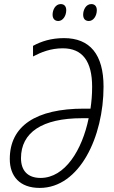

<svg xmlns="http://www.w3.org/2000/svg" viewBox="-20 -912 561 942"><path d="M416 -809C439 -809 455 -835 455 -862C455 -881 445 -892 428 -892C402 -892 388 -864 388 -840C388 -820 398 -809 416 -809ZM266 -809C289 -809 305 -835 305 -862C305 -881 295 -892 278 -892C252 -892 238 -864 238 -840C238 -820 249 -809 266 -809ZM175 10C371 10 488 -242 488 -487C488 -645 421 -725 294 -725C231 -725 182 -709 142 -687V-635C182 -656 229 -675 288 -675C385 -675 432 -611 432 -486C432 -447 429 -413 424 -379H392C156 -379 28 -294 28 -132C28 -47 77 10 175 10ZM179 -39C115 -39 83 -76 83 -136C83 -262 187 -332 382 -332H415C383 -176 299 -39 179 -39Z"/></svg>

Font: Noto Sans Condensed Light
Style: Italic
Weight: 300
Width: 3
Italic angle: -12°
Designer: Monotype Design Team
Foundry: Monotype Imaging Inc.
Version: Version 2.013